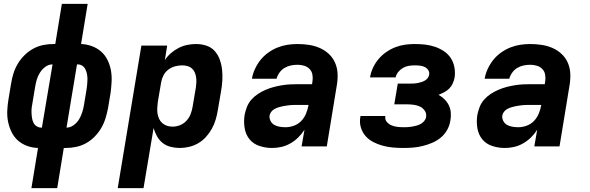

<svg xmlns="http://www.w3.org/2000/svg" viewBox="-20 -755 3040 990"><path d="M142 215 176 8Q146 7 119 -3Q92 -13 72 -31Q52 -49 39.5 -74.5Q27 -100 21.5 -128Q16 -156 17.5 -185.5Q19 -215 24 -245L37 -323Q41 -349 49 -375Q57 -401 71 -425Q85 -449 105.5 -469.5Q126 -490 150.5 -503.5Q175 -517 201.5 -522.5Q228 -528 254 -528H265L299 -735H432L398 -528Q427 -527 454 -517Q481 -507 501.5 -489Q522 -471 534.5 -445.5Q547 -420 552 -392Q557 -364 555.5 -334.5Q554 -305 550 -275L537 -197Q532 -171 524 -145Q516 -119 502 -95Q488 -71 468 -50.5Q448 -30 423.5 -16.5Q399 -3 372 2.5Q345 8 319 8H309L275 215ZM323 -97Q342 -97 359.5 -109.5Q377 -122 387.5 -139.5Q398 -157 404 -176Q410 -195 413 -214L426 -292Q428 -306 429.5 -319.5Q431 -333 431 -346.5Q431 -360 428.5 -373Q426 -386 420.5 -397.5Q415 -409 404.5 -416Q394 -423 380 -423H377ZM196 -97 251 -423Q231 -423 214 -410.5Q197 -398 186 -380.5Q175 -363 169.5 -344Q164 -325 161 -306L148 -228Q145 -214 143.5 -200.5Q142 -187 142.5 -173.5Q143 -160 145 -147Q147 -134 152.5 -122.5Q158 -111 169 -104Q180 -97 193 -97Z M587 215 709 -520H842L830 -445Q843 -465 861.5 -481Q880 -497 901.5 -508Q923 -519 946 -523.5Q969 -528 991 -528Q1019 -528 1044.5 -519.5Q1070 -511 1087 -492Q1104 -473 1113 -448Q1122 -423 1125 -396Q1128 -369 1126.5 -341.5Q1125 -314 1120 -286L1103 -186Q1099 -162 1092 -138Q1085 -114 1072.5 -91.5Q1060 -69 1042.5 -49.5Q1025 -30 1003 -17Q981 -4 956 2Q931 8 907 8Q883 8 859.5 2Q836 -4 818.5 -18Q801 -32 789.5 -52.5Q778 -73 772 -95L720 215ZM870 -102Q889 -102 908 -109.5Q927 -117 941 -132Q955 -147 962.5 -166Q970 -185 973 -204L990 -304Q992 -318 992.5 -331.5Q993 -345 991 -358Q989 -371 983.5 -383Q978 -395 968.5 -403Q959 -411 946 -414.5Q933 -418 919 -418Q901 -418 882.5 -413Q864 -408 848 -396Q832 -384 823 -366.5Q814 -349 811 -331L794 -231Q792 -216 791 -200.5Q790 -185 792 -170.5Q794 -156 800 -143Q806 -130 816.5 -120.5Q827 -111 841 -106.5Q855 -102 870 -102Z M1383 8Q1349 8 1317.5 -2.5Q1286 -13 1266.5 -37Q1247 -61 1241.5 -94Q1236 -127 1241 -161Q1245 -182 1253 -203Q1261 -224 1276 -241Q1291 -258 1310 -270.5Q1329 -283 1350 -292Q1371 -301 1392 -306.5Q1413 -312 1434.5 -315.5Q1456 -319 1477 -320Q1498 -321 1519 -321H1589L1591 -334Q1594 -352 1591 -369.5Q1588 -387 1576.5 -399Q1565 -411 1548.5 -416Q1532 -421 1514 -421Q1497 -421 1480 -417.5Q1463 -414 1447.5 -405Q1432 -396 1421 -380.5Q1410 -365 1406 -349H1279Q1283 -374 1294.5 -399Q1306 -424 1323 -445.5Q1340 -467 1363 -483.5Q1386 -500 1411 -510Q1436 -520 1462 -524Q1488 -528 1514 -528Q1544 -528 1573.5 -523.5Q1603 -519 1629 -507.5Q1655 -496 1675.5 -477Q1696 -458 1707.5 -432Q1719 -406 1720.5 -376.5Q1722 -347 1717 -317L1665 0H1535L1550 -86Q1536 -64 1517.5 -46Q1499 -28 1477 -15.5Q1455 -3 1431 2.5Q1407 8 1383 8ZM1452 -99Q1474 -99 1496 -107Q1518 -115 1534 -132Q1550 -149 1558.5 -170.5Q1567 -192 1571 -214H1519Q1509 -214 1498.5 -214Q1488 -214 1477.5 -213Q1467 -212 1457 -210.5Q1447 -209 1436.5 -207Q1426 -205 1415.5 -201.5Q1405 -198 1395.5 -193Q1386 -188 1379 -179Q1372 -170 1370 -160Q1368 -145 1375 -131.5Q1382 -118 1394.5 -111Q1407 -104 1422 -101.5Q1437 -99 1452 -99Z M2060 8Q2032 8 2005 5.5Q1978 3 1952.5 -4Q1927 -11 1904 -23Q1881 -35 1864.5 -54Q1848 -73 1840.5 -98.5Q1833 -124 1838 -152Q1838 -153 1838.5 -154.5Q1839 -156 1839 -157H1967Q1967 -157 1967 -156.5Q1967 -156 1967 -156Q1964 -139 1974 -127Q1984 -115 1998 -109Q2012 -103 2028 -101Q2044 -99 2060 -99Q2071 -99 2082 -99.5Q2093 -100 2104.5 -102Q2116 -104 2127 -107Q2138 -110 2148.5 -115.5Q2159 -121 2167 -130.5Q2175 -140 2177 -151Q2180 -169 2170.5 -183.5Q2161 -198 2146.5 -205Q2132 -212 2114.5 -214.5Q2097 -217 2080 -217H2013L2031 -324H2097Q2107 -324 2116 -324.5Q2125 -325 2134.5 -327Q2144 -329 2153.5 -332Q2163 -335 2171.5 -340Q2180 -345 2186 -353.5Q2192 -362 2193 -371Q2195 -384 2187.5 -394.5Q2180 -405 2169 -410Q2158 -415 2145 -416.5Q2132 -418 2118 -418Q2103 -418 2087.5 -415.5Q2072 -413 2058 -405Q2044 -397 2033.5 -384Q2023 -371 2020 -356H1888Q1892 -381 1903 -405Q1914 -429 1931.5 -450Q1949 -471 1971.5 -486.5Q1994 -502 2018.5 -511.5Q2043 -521 2068.5 -524.5Q2094 -528 2118 -528Q2146 -528 2172.5 -525Q2199 -522 2223.5 -513.5Q2248 -505 2269 -491Q2290 -477 2304 -456Q2318 -435 2323 -408.5Q2328 -382 2324 -355Q2321 -340 2314.5 -325Q2308 -310 2296.5 -298.5Q2285 -287 2270.5 -279.5Q2256 -272 2241 -266Q2258 -257 2272 -243Q2286 -229 2294.5 -211.5Q2303 -194 2304.5 -173.5Q2306 -153 2302 -132Q2298 -107 2285 -84Q2272 -61 2251.5 -44.5Q2231 -28 2207 -18Q2183 -8 2158.5 -2Q2134 4 2109 6Q2084 8 2060 8Z M2583 8Q2549 8 2517.5 -2.5Q2486 -13 2466.5 -37Q2447 -61 2441.5 -94Q2436 -127 2441 -161Q2445 -182 2453 -203Q2461 -224 2476 -241Q2491 -258 2510 -270.5Q2529 -283 2550 -292Q2571 -301 2592 -306.5Q2613 -312 2634.5 -315.5Q2656 -319 2677 -320Q2698 -321 2719 -321H2789L2791 -334Q2794 -352 2791 -369.5Q2788 -387 2776.5 -399Q2765 -411 2748.5 -416Q2732 -421 2714 -421Q2697 -421 2680 -417.5Q2663 -414 2647.5 -405Q2632 -396 2621 -380.5Q2610 -365 2606 -349H2479Q2483 -374 2494.5 -399Q2506 -424 2523 -445.5Q2540 -467 2563 -483.5Q2586 -500 2611 -510Q2636 -520 2662 -524Q2688 -528 2714 -528Q2744 -528 2773.5 -523.5Q2803 -519 2829 -507.5Q2855 -496 2875.5 -477Q2896 -458 2907.5 -432Q2919 -406 2920.5 -376.5Q2922 -347 2917 -317L2865 0H2735L2750 -86Q2736 -64 2717.5 -46Q2699 -28 2677 -15.5Q2655 -3 2631 2.5Q2607 8 2583 8ZM2652 -99Q2674 -99 2696 -107Q2718 -115 2734 -132Q2750 -149 2758.5 -170.5Q2767 -192 2771 -214H2719Q2709 -214 2698.5 -214Q2688 -214 2677.5 -213Q2667 -212 2657 -210.5Q2647 -209 2636.5 -207Q2626 -205 2615.5 -201.5Q2605 -198 2595.5 -193Q2586 -188 2579 -179Q2572 -170 2570 -160Q2568 -145 2575 -131.5Q2582 -118 2594.5 -111Q2607 -104 2622 -101.5Q2637 -99 2652 -99Z"/></svg>

Font: Iosevka SS04 XBd Ex Obl
Style: Regular
Weight: 800
Width: 7
Italic angle: -9°
Monospace: yes
Designer: Belleve Invis
Foundry: Belleve Invis
Version: Version 19.0.0; ttfautohint (v1.8.4)